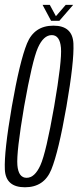

<svg xmlns="http://www.w3.org/2000/svg" viewBox="-23 -788 331 812"><path d="M82.5 4Q163.5 4 194 -70.8Q224.5 -145.5 258 -337.5Q291 -528 287.5 -603.8Q284 -679.5 203 -679.5Q122 -679.5 91.2 -604.2Q60.5 -529 27 -337.5Q-6 -146 -2.5 -71Q1 4 82.5 4ZM89.5 -36Q55 -36 50.5 -89.5Q46 -143 79 -337.5Q113.5 -532 137.2 -585.8Q161 -639.5 196 -639.5Q230 -639.5 234.8 -586Q239.5 -532.5 206 -337.5Q172 -143 148 -89.5Q124 -36 89.5 -36ZM193 -700H228L286.5 -767.5H255L213.5 -719.5L187.5 -767.5H157Z"/></svg>

Font: Anybody ExtraCondensed Light
Style: Italic
Weight: 300
Width: 2
Italic angle: -10°
Version: Version 1.113;gftools[0.9.25]